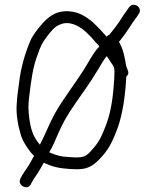

<svg xmlns="http://www.w3.org/2000/svg" viewBox="-20 -742 660 810"><path d="M110 35 115 26C117.7 20.7 121 15 125 9C140 -11.6 150.3 -28.9 165 -56C165.7 -55.3 166.7 -54.7 168 -54C201.2 -38.7 227 -32.1 275 -29C316.6 -26.3 339.6 -27.9 365 -42C377 -48 393 -62.3 413 -85C445.2 -121.6 460.1 -159 477 -204C496.9 -261.6 507.6 -331.2 512 -406C512 -410 512.3 -414.3 513 -419C530.4 -433.9 516.1 -448.6 512 -465C506.3 -499.3 501.2 -527.6 488 -554L482 -566C484 -568.7 486.3 -571.3 489 -574C515.2 -605.9 533.5 -640.5 558 -672L565 -683C584.4 -708.9 544.1 -737.4 525 -712L518 -702C507.5 -687.6 497.4 -672.8 488 -658C474.3 -636.4 457.8 -615.9 441 -595C435.4 -593.6 432.9 -591.3 430 -587C427.3 -589.7 424.3 -593 421 -597L403 -617L383 -637C376.3 -644.3 369.3 -650.7 362 -656C339.5 -672.9 318.4 -687.3 284 -693C235 -700.3 203.5 -684.5 177 -661C156.6 -643.2 119.1 -597.2 108 -570C85.7 -517.1 67.5 -456.4 60 -389C56.3 -357.8 52.5 -339.3 51 -310C46.1 -258.3 56.9 -208.6 69 -169C76.5 -144.5 104.4 -101.9 124 -84C123.3 -83.3 122.7 -82.3 122 -81C113.3 -65 106.3 -52.7 101 -44C88 -23.8 75.4 -9.1 66 12C51.6 40.8 97.5 63.2 110 35ZM463 -441C463 -431 462.7 -420.7 462 -410C457.9 -341.1 449.7 -276.2 430 -222C415.3 -182.9 403.6 -150.1 375 -118C344.2 -81.9 337.2 -74.6 278 -79C237.5 -80.5 216.6 -86.5 189 -99C189 -99.7 188.7 -100 188 -100C201.3 -122.1 211.4 -146 223 -173C244.2 -222.9 265 -258.3 296 -303C332 -354.2 360.8 -394.5 394 -449C407.3 -473 419.3 -491.7 430 -505C430 -504.3 430.7 -503.7 432 -503C438.7 -493.7 444.3 -485 449 -477C457.5 -465.3 463 -458.4 463 -441ZM148 -132C145.3 -135.3 142.3 -139 139 -143C113.3 -177.8 105.7 -215.3 101 -267C98.5 -294.9 101.1 -316.7 104 -341C111.1 -401.5 119.5 -464.3 140 -514C150.5 -545.5 157.5 -561.5 179 -589C196.7 -611.6 209.2 -628.9 232 -638C271.5 -656 309.8 -633.3 332 -616C344.1 -607 355.3 -593.6 367 -583C372.3 -576.3 377.7 -570 383 -564C389.2 -557 395.7 -552.6 399 -546C381.6 -528.6 368.9 -506.8 350 -475C307.4 -400.9 250.9 -334.3 210 -260.5C188.5 -221.7 169.5 -171 149 -133C149 -132.3 148.7 -132 148 -132Z"/></svg>

Font: HoneyBee
Style: Book
Weight: 300
Foundry: Cannot Into Space Fonts
Version: Version 0.89